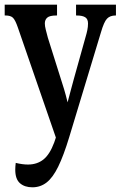

<svg xmlns="http://www.w3.org/2000/svg" viewBox="-20 -556 514 818"><path d="M118 242Q85 242 65 224.5Q45 207 45 167Q45 155 47 138Q76 145 99 145Q138 145 165 123.5Q192 102 211 51L218 30L56 -439Q45 -471 35 -480.5Q25 -490 4 -490H0V-536H223V-490H220Q192 -490 181.5 -481Q171 -472 171 -456Q171 -445 175 -429.5Q179 -414 184 -395L236 -230Q246 -199 253 -176Q260 -153 268 -120Q276 -152 282 -173Q288 -194 295 -221L345 -400Q349 -413 352 -427.5Q355 -442 355 -456Q355 -475 343 -482.5Q331 -490 307 -490H304V-536H474V-490H472Q449 -490 436 -476.5Q423 -463 410 -418L275 28Q251 107 228 154Q205 201 178.5 221.5Q152 242 118 242Z"/></svg>

Font: Noto Serif ExtraCondensed SemiBold
Style: Regular
Weight: 600
Width: 2
Designer: Monotype Design Team
Foundry: Monotype Imaging Inc.
Version: Version 2.015; ttfautohint (v1.8.4.7-5d5b)